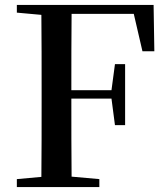

<svg xmlns="http://www.w3.org/2000/svg" viewBox="-20 -755 680 775"><path d="M555 -548H603L600 -735H48V-704L147 -695C148 -595 148 -495 148 -393V-342C148 -241 148 -140 147 -41L48 -32V0H381V-32L269 -42C268 -141 268 -243 268 -357H430L444 -250H485V-496H444L430 -391H268C268 -499 268 -600 269 -699H520Z"/></svg>

Font: GenKiMin2 TW SB
Style: Regular
Weight: 600
Version: Version 2.100;PS 2.1;hotconv 16.6.51;makeotf.lib2.5.65220 DE